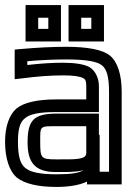

<svg xmlns="http://www.w3.org/2000/svg" viewBox="-32 -704 517 759"><path d="M449 0V-342C449 -408 433 -459 403 -484C374 -508 313 -519 230 -519C176 -519 115 -516 48 -510L26 -508V-485V-419V-391L54 -394C114 -402 168 -406 217 -406C260 -406 284 -402 297 -395C306 -390 309 -384 309 -363V-311H189C117 -311 62 -299 33 -275C4 -250 -12 -202 -12 -144C-12 -78 5 -26 36 -1C67 23 121 35 191 35C240 35 282 28 312 14V25H337H424H449V0ZM127 -141C127 -208 123 -205 195 -205H309V-98C309 -72 258 -74 206 -74H188C130 -74 127 -80 127 -141ZM77 -141C77 -64 104 -24 188 -24H206C230 -24 266 -23 297 -31C281 -20 248 -15 191 -15C127 -15 89 -23 68 -40C48 -56 39 -86 39 -144C39 -194 47 -221 66 -236C85 -253 123 -261 189 -261H334H359V-286V-363C359 -395 345 -425 321 -439C301 -450 264 -456 217 -456C174 -456 127 -453 76 -447V-462C132 -467 183 -469 230 -469C309 -469 353 -461 372 -445C390 -430 399 -400 399 -342V-25H362V-46V-171H359V-230V-255H334H195C104 -255 77 -232 77 -141ZM209 -565V-659V-684H184H94H69V-659V-565V-540H94H184H209V-565ZM159 -590H119V-634H159V-590ZM379 -565V-659V-684H354H264H239V-659V-565V-540H264H354H379V-565ZM329 -590H289V-634H329V-590Z"/></svg>

Font: Gamestation DisplayOutline
Style: Regular
Weight: 400
Designer: Jonas Hecksher
Foundry: Jonas Hecksher, Playtypeª, e-types AS
Version: Version 1.003